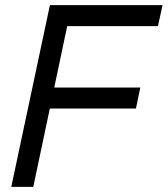

<svg xmlns="http://www.w3.org/2000/svg" viewBox="-20 -730 655 750"><path d="M24 0 175 -710H615L597 -628H203L251 -668L110 0ZM159 -306 176 -388H528L511 -306Z"/></svg>

Font: Geist Mono
Style: Italic
Weight: 400
Italic angle: -12°
Monospace: yes
Designer: Basement.studio, Andrés Briganti, Mateo Zaragoza
Foundry: Basement.studio, Vercel, Andrés Briganti, Guido Ferreyra, Mateo Zaragoza
Version: Version 1.500